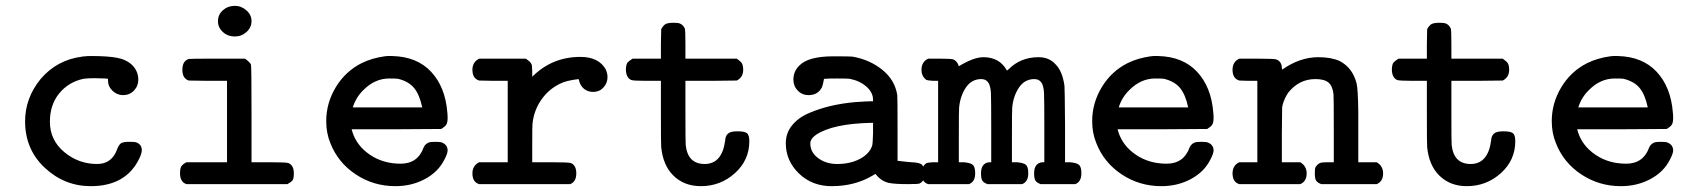

<svg xmlns="http://www.w3.org/2000/svg" viewBox="-20 -632 5815 658"><path d="M291 6Q201 6 133.5 -57Q66 -120 66 -216Q66 -296 119 -361Q175 -427 262 -438Q266 -439 273 -439Q275 -440 293 -440Q349 -440 381 -434Q413 -428 433 -409Q454 -388 454 -359Q454 -337 439 -321.5Q424 -306 402 -306Q381 -306 365.5 -321Q350 -336 350 -357V-362L340 -363Q339 -363 325.5 -363.5Q312 -364 303 -364Q280 -364 266 -362Q215 -351 183 -312Q151 -273 151 -215Q151 -152 200 -111Q249 -70 313 -70Q364 -70 382 -122Q388 -137 395.5 -141.5Q403 -146 424 -146Q443 -146 447 -144Q466 -137 466 -117Q466 -106 456 -86Q410 6 291 6Z M727 -559Q727 -582 744 -597Q761 -612 785 -612Q807 -612 824.5 -596.5Q842 -581 842 -560Q842 -538 825 -522.5Q808 -507 785 -507Q760 -507 743.5 -522.5Q727 -538 727 -559ZM597 -38Q597 -55 601.5 -62Q606 -69 619 -76H758V-355H692L627 -356Q605 -363 605 -393Q605 -423 627 -430Q628 -431 725 -431H820Q837 -418 840 -411Q842 -406 842 -241V-76H903Q963 -76 969 -73Q987 -65 987 -38Q987 -20 982.5 -14Q978 -8 965 -1H619Q597 -8 597 -38Z M1298 -439 1308 -440Q1318 -440 1324 -440Q1409 -438 1457.5 -386Q1506 -334 1513 -247Q1514 -240 1514 -228Q1514 -211 1509 -204Q1504 -197 1492 -190L1338 -189H1185L1188 -179Q1203 -132 1248 -101.5Q1293 -71 1353 -71Q1412 -71 1432 -127Q1437 -138 1448 -143Q1454 -146 1472 -146Q1490 -146 1496 -143Q1514 -135 1514 -116Q1514 -106 1503 -85Q1482 -43 1436.5 -18.5Q1391 6 1335 6Q1260 6 1199 -34.5Q1138 -75 1112 -142Q1098 -176 1098 -217Q1098 -279 1131 -333.5Q1164 -388 1220 -416Q1255 -433 1298 -439ZM1427 -264Q1418 -307 1399.5 -330Q1381 -353 1344 -362Q1338 -363 1314 -363Q1265 -363 1226 -324Q1200 -299 1189 -264Z M1782 -431Q1784 -430 1787.5 -427Q1791 -424 1792 -423.5Q1793 -423 1795.5 -420.5Q1798 -418 1799 -416.5Q1800 -415 1801.5 -412Q1803 -409 1803 -405.5Q1803 -402 1803.5 -397.5Q1804 -393 1804 -387V-369Q1872 -437 1969 -437Q2032 -437 2056 -394Q2062 -380 2062 -368Q2062 -347 2048 -332Q2034 -317 2013 -317Q1994 -317 1981 -328Q1968 -339 1964 -358L1963 -361Q1920 -356 1899 -345Q1860 -326 1835 -290Q1810 -254 1805 -209Q1804 -203 1804 -138V-76H1868Q1931 -76 1937 -73Q1955 -65 1955 -38Q1955 -9 1934 -1H1622Q1599 -8 1599 -38Q1599 -64 1622 -76H1720V-355H1671L1622 -356Q1599 -363 1599 -393Q1599 -419 1622 -431Z M2507 -182Q2532 -182 2540 -175.5Q2548 -169 2548 -148Q2548 -83 2498.5 -38.5Q2449 6 2382 6Q2324 6 2287 -31Q2252 -66 2246 -128Q2245 -134 2245 -247V-355H2196Q2149 -355 2143 -358Q2125 -366 2125 -395Q2126 -412 2130.5 -417.5Q2135 -423 2148 -431H2245V-481L2246 -532Q2253 -545 2261 -549.5Q2269 -554 2289 -554Q2305 -554 2311 -551Q2322 -546 2327 -534Q2329 -529 2329 -480V-431H2505Q2506 -430 2509.5 -427.5Q2513 -425 2514 -424Q2515 -423 2517.5 -421Q2520 -419 2521 -417.5Q2522 -416 2523.5 -413Q2525 -410 2525.5 -407.5Q2526 -405 2526.5 -401Q2527 -397 2527 -393Q2527 -367 2505 -356L2417 -355H2329V-249Q2329 -140 2330 -135Q2337 -70 2395 -70Q2454 -70 2465 -149Q2466 -167 2475 -174Q2483 -182 2507 -182Z M2751 -306Q2729 -306 2714 -321.5Q2699 -337 2699 -359Q2699 -388 2720 -408Q2751 -439 2836 -439Q2893 -439 2901 -438Q2960 -428 3003.5 -393Q3047 -358 3055 -306Q3056 -301 3056 -190V-81Q3097 -76 3103 -76Q3133 -75 3140 -67Q3149 -57 3149 -38Q3149 -11 3131 -3Q3127 -1 3091 -1Q3047 -1 3027 -5Q3007 -9 2991 -24Q2988 -27 2984.5 -31Q2981 -35 2980 -36L2970 -30Q2909 6 2830 6Q2763 6 2718 -37.5Q2673 -81 2673 -141Q2673 -176 2694.5 -202.5Q2716 -229 2752.5 -244.5Q2789 -260 2827.5 -269Q2866 -278 2910 -282Q2952 -285 2967 -285H2972V-290Q2972 -315 2949.5 -335Q2927 -355 2892 -362Q2883 -363 2849 -363Q2814 -363 2810 -362H2804Q2800 -340 2797 -333Q2783 -306 2751 -306ZM2972 -175V-211H2964Q2835 -208 2778 -171Q2757 -157 2757 -140Q2757 -110 2784 -90Q2811 -70 2849 -70Q2894 -70 2927 -87.5Q2960 -105 2969 -133Q2971 -139 2972 -175Z M3283 -76Q3306 -74 3314 -67Q3322 -60 3322 -38Q3322 -9 3301 -1H3161Q3138 -8 3138 -38Q3138 -61 3155 -73Q3160 -75 3178 -76H3195V-355H3178Q3160 -356 3155 -358Q3138 -370 3138 -393Q3138 -420 3161 -431H3202Q3242 -431 3248 -428Q3261 -422 3266 -405Q3317 -436 3350 -436Q3406 -436 3431 -390L3437 -395Q3478 -436 3539 -436Q3576 -436 3598 -411Q3621 -388 3628 -338Q3629 -334 3630 -203V-76H3647Q3670 -74 3678 -67Q3686 -60 3686 -38Q3686 -9 3665 -1H3546Q3533 -6 3528.5 -13Q3524 -20 3524 -38Q3524 -73 3552 -76H3559V-191Q3559 -292 3558 -312.5Q3557 -333 3551 -346Q3542 -361 3525 -361Q3492 -361 3472.5 -332.5Q3453 -304 3449 -264Q3448 -258 3448 -165V-76H3465Q3488 -74 3496 -67Q3504 -60 3504 -38Q3504 -9 3483 -1H3364Q3351 -6 3346.5 -13Q3342 -20 3342 -38Q3342 -73 3370 -76H3377V-191Q3377 -292 3376 -312.5Q3375 -333 3369 -346Q3360 -361 3343 -361Q3310 -361 3290.5 -332.5Q3271 -304 3267 -264Q3266 -258 3266 -165V-76Z M3923 -439 3933 -440Q3943 -440 3949 -440Q4034 -438 4082.5 -386Q4131 -334 4138 -247Q4139 -240 4139 -228Q4139 -211 4134 -204Q4129 -197 4117 -190L3963 -189H3810L3813 -179Q3828 -132 3873 -101.5Q3918 -71 3978 -71Q4037 -71 4057 -127Q4062 -138 4073 -143Q4079 -146 4097 -146Q4115 -146 4121 -143Q4139 -135 4139 -116Q4139 -106 4128 -85Q4107 -43 4061.5 -18.5Q4016 6 3960 6Q3885 6 3824 -34.5Q3763 -75 3737 -142Q3723 -176 3723 -217Q3723 -279 3756 -333.5Q3789 -388 3845 -416Q3880 -433 3923 -439ZM4052 -264Q4043 -307 4024.5 -330Q4006 -353 3969 -362Q3963 -363 3939 -363Q3890 -363 3851 -324Q3825 -299 3814 -264Z M4204 -393Q4204 -420 4227 -431H4289Q4349 -431 4355 -428Q4373 -420 4373 -399L4374 -394H4375Q4435 -436 4498 -436Q4542 -436 4571 -423Q4615 -400 4629 -347Q4634 -328 4635 -246Q4635 -217 4635 -198V-76H4698Q4720 -63 4720 -38Q4720 -10 4698 -1H4508Q4495 -6 4490.5 -13Q4486 -20 4486 -38Q4486 -54 4488 -58Q4493 -68 4503 -73Q4509 -76 4529 -76H4551V-188Q4551 -304 4550 -309Q4547 -337 4533 -349Q4519 -361 4488 -361Q4433 -361 4396 -316Q4383 -298 4376 -274L4374 -264L4373 -170V-76H4436Q4458 -63 4458 -38Q4458 -10 4436 -1H4227Q4204 -8 4204 -38Q4204 -65 4227 -76H4289V-355H4258L4227 -356Q4204 -363 4204 -393Z M5132 -182Q5157 -182 5165 -175.5Q5173 -169 5173 -148Q5173 -83 5123.5 -38.5Q5074 6 5007 6Q4949 6 4912 -31Q4877 -66 4871 -128Q4870 -134 4870 -247V-355H4821Q4774 -355 4768 -358Q4750 -366 4750 -395Q4751 -412 4755.5 -417.5Q4760 -423 4773 -431H4870V-481L4871 -532Q4878 -545 4886 -549.5Q4894 -554 4914 -554Q4930 -554 4936 -551Q4947 -546 4952 -534Q4954 -529 4954 -480V-431H5130Q5131 -430 5134.5 -427.5Q5138 -425 5139 -424Q5140 -423 5142.5 -421Q5145 -419 5146 -417.5Q5147 -416 5148.5 -413Q5150 -410 5150.5 -407.5Q5151 -405 5151.5 -401Q5152 -397 5152 -393Q5152 -367 5130 -356L5042 -355H4954V-249Q4954 -140 4955 -135Q4962 -70 5020 -70Q5079 -70 5090 -149Q5091 -167 5100 -174Q5108 -182 5132 -182Z M5498 -439 5508 -440Q5518 -440 5524 -440Q5609 -438 5657.5 -386Q5706 -334 5713 -247Q5714 -240 5714 -228Q5714 -211 5709 -204Q5704 -197 5692 -190L5538 -189H5385L5388 -179Q5403 -132 5448 -101.5Q5493 -71 5553 -71Q5612 -71 5632 -127Q5637 -138 5648 -143Q5654 -146 5672 -146Q5690 -146 5696 -143Q5714 -135 5714 -116Q5714 -106 5703 -85Q5682 -43 5636.5 -18.5Q5591 6 5535 6Q5460 6 5399 -34.5Q5338 -75 5312 -142Q5298 -176 5298 -217Q5298 -279 5331 -333.5Q5364 -388 5420 -416Q5455 -433 5498 -439ZM5627 -264Q5618 -307 5599.5 -330Q5581 -353 5544 -362Q5538 -363 5514 -363Q5465 -363 5426 -324Q5400 -299 5389 -264Z"/></svg>

Font: KaTeX_Typewriter
Style: Regular
Weight: 400
Version: Version 1.1; ttfautohint (v1.3)